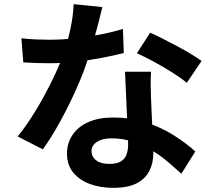

<svg xmlns="http://www.w3.org/2000/svg" viewBox="-20 -839 1040 923"><path d="M83 -655Q115 -651 151.5 -649.5Q188 -648 216 -648Q278 -648 341.5 -655Q405 -662 464 -673.5Q523 -685 571 -700L575 -584Q532 -573 472.5 -561.5Q413 -550 347 -542.5Q281 -535 217 -535Q187 -535 156 -536Q125 -537 92 -539ZM472 -805Q466 -780 456 -740Q446 -700 433.5 -656Q421 -612 407 -569Q385 -497 349 -416Q313 -335 271 -258Q229 -181 186 -121L65 -183Q99 -225 132 -276Q165 -327 194 -381Q223 -435 246.5 -485.5Q270 -536 284 -577Q303 -630 317.5 -695.5Q332 -761 334 -819ZM706 -494Q704 -462 704.5 -430.5Q705 -399 706 -366Q707 -343 708.5 -307.5Q710 -272 712 -232.5Q714 -193 715.5 -157.5Q717 -122 717 -101Q717 -55 698 -17.5Q679 20 637.5 42Q596 64 524 64Q462 64 412 45.5Q362 27 332 -9.5Q302 -46 302 -101Q302 -150 328 -189.5Q354 -229 403.5 -251.5Q453 -274 523 -274Q611 -274 685 -249.5Q759 -225 818 -187Q877 -149 919 -111L852 -4Q825 -28 790.5 -58Q756 -88 713.5 -114Q671 -140 621.5 -157Q572 -174 515 -174Q472 -174 446 -157Q420 -140 420 -113Q420 -85 442.5 -68Q465 -51 506 -51Q540 -51 560 -62.5Q580 -74 588 -95.5Q596 -117 596 -144Q596 -167 594 -209Q592 -251 589.5 -302Q587 -353 585 -404Q583 -455 581 -494ZM878 -441Q849 -465 806 -492Q763 -519 717.5 -543.5Q672 -568 638 -583L702 -682Q729 -670 763.5 -652.5Q798 -635 833.5 -616Q869 -597 899.5 -578.5Q930 -560 949 -546Z"/></svg>

Font: Noto Sans JP Thin
Style: Bold
Weight: 700
Version: Version 2.004-H2;hotconv 1.0.118;makeotfexe 2.5.65603